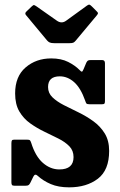

<svg xmlns="http://www.w3.org/2000/svg" viewBox="-20 -788 514 825"><path d="M346 -355.5Q327 -409.5 298.8 -434.8Q270.5 -460 237 -460Q186.5 -460 186.5 -414Q186.5 -388 205.5 -369.8Q224.5 -351.5 254.5 -336.2Q284.5 -321 318 -304.8Q351.5 -288.5 381.2 -267Q411 -245.5 430 -214.8Q449 -184 449 -139.5Q449 -57 400.5 -20Q352 17 277 17Q231 17 198.2 3Q165.5 -11 142 -32.5Q130.5 -43.5 123.5 -29.5L110 -2Q107 4 103.2 7Q99.5 10 90 10H42Q34 10 31.5 6.8Q29 3.5 29 -5V-172Q29 -181 31.2 -184.5Q33.5 -188 42 -188H95Q106 -188 108.8 -185Q111.5 -182 114 -174.5Q132 -116.5 164.2 -88.2Q196.5 -60 235 -60Q296 -60 296 -113Q296 -141 278 -159.5Q260 -178 231.2 -192.5Q202.5 -207 170.5 -222.2Q138.5 -237.5 109.8 -258Q81 -278.5 63 -309.2Q45 -340 45 -386.5Q45 -459.5 90 -498.2Q135 -537 200 -537Q243 -537 273 -521.8Q303 -506.5 321 -488Q328 -480.5 331.2 -480Q334.5 -479.5 339 -490.5L351 -519Q354.5 -525.5 358 -527.8Q361.5 -530 371.5 -530H418.5Q431 -530 431 -516.5V-354Q431 -346 428.8 -343Q426.5 -340 418 -340H365Q353.5 -340 351 -343.8Q348.5 -347.5 346 -355.5ZM182 -614.5 93 -721.5Q84 -730.5 94 -739L117 -761Q123.5 -767 126.5 -766.2Q129.5 -765.5 137 -760.5L224.5 -699Q244.5 -685 263.5 -698.5L354.5 -764.5Q361 -769 364.8 -767.8Q368.5 -766.5 374.5 -760.5L394 -741Q400.5 -735 401 -731.8Q401.5 -728.5 396 -722L305 -613Q300 -607 295.2 -604.8Q290.5 -602.5 279 -602.5H213Q200 -602.5 193.5 -605.5Q187 -608.5 182 -614.5Z"/></svg>

Font: Besley* Narrow
Style: Bold
Weight: 700
Width: 4
Designer: Owen Earl
Foundry: indestructible type*
Version: Version 3.000; ttfautohint (v1.8.3)